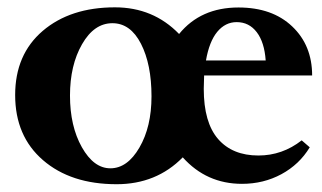

<svg xmlns="http://www.w3.org/2000/svg" viewBox="-20 -480 861 513"><path d="M291.5 12.2Q169.4 12.2 95 -52Q20.5 -116.2 20.5 -226.1Q20.5 -334.5 94.2 -397.5Q168 -460.4 287.1 -460.4Q389.6 -460.4 458.5 -389.2Q516.1 -460 617.2 -460Q707.5 -460 760.7 -409.4Q814 -358.9 814 -278.3H525.4Q524.4 -255.9 524.4 -242.7Q524.4 -152.8 562.7 -108.6Q601.1 -64.5 670.4 -64.5Q734.4 -64.5 786.1 -105L807.6 -86.4Q779.8 -40.5 731.9 -14.6Q684.1 11.2 626.5 11.2Q531.7 11.2 468.3 -59.6Q397.9 12.2 291.5 12.2ZM612.3 -420.9Q582 -420.9 560.5 -395Q539.1 -369.1 530.3 -318.4H689.9Q686.5 -367.2 666 -394Q645.5 -420.9 612.3 -420.9ZM274.9 -30.3Q320.3 -30.3 352.5 -85.7Q384.8 -141.1 384.8 -222.7Q384.8 -308.1 356.7 -363Q328.6 -418 280.3 -418Q231.4 -418 199.2 -361.8Q167 -305.7 167 -224.6Q167 -143.1 198.7 -86.7Q230.5 -30.3 274.9 -30.3Z"/></svg>

Font: Elstob 8pt
Style: Bold
Weight: 700
Designer: Peter S. Baker
Version: Version 1.015